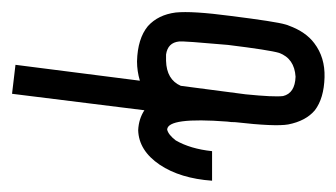

<svg xmlns="http://www.w3.org/2000/svg" viewBox="-146 -217 577 330"><g transform="rotate(90 143.0 -51.5)"><path d="M109.4 -270.5Q78.1 -268.6 68.4 -242.2Q63.5 -225.6 54.7 -154.3Q47.9 -78.1 48.8 -70.3Q50.8 -50.8 71.3 -47.9Q77.1 -47.9 82 -47.9Q114.3 -48.8 125 -73.2L139.6 -184.6Q144.5 -233.4 142.6 -249Q137.7 -269.5 109.4 -270.5ZM51.8 -302.7Q76.2 -321.3 110.4 -320.3Q146.5 -319.3 167 -303.7Q185.5 -288.1 191.4 -257.8Q195.3 -235.4 187.5 -167Q187.5 -159.2 186.5 -153.3Q178.7 -50.8 200.2 -49.8Q209 -51.8 218.8 -64.5Q233.4 -89.8 237.3 -127H288.1Q284.2 -72.3 260.7 -37.1Q236.3 -1 201.2 0Q181.6 -1 167 -10.7L138.7 216.8L88.9 210.9L116.2 -2.9Q99.6 2 83 2Q43.9 1 22.5 -16.6Q2.9 -34.2 -1 -64.5Q-3.9 -92.8 4.9 -159.2Q14.6 -236.3 19.5 -252.9Q20.5 -256.8 21.5 -258.8Q32.2 -288.1 51.8 -302.7Z"/></g></svg>

Font: Bratas-flat
Style: flat
Weight: 400
Designer: MUHAMMAD YONI
Version: Version 001.000